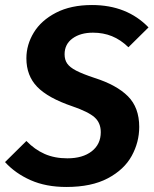

<svg xmlns="http://www.w3.org/2000/svg" viewBox="-32 -728 611 764"><path d="M559 -619 479 -540Q448 -570 413.5 -584Q379 -598 338 -598Q288 -598 256.5 -575Q225 -552 225 -512Q225 -490 235.5 -475Q246 -460 271 -447Q296 -434 344 -418Q432 -390 477 -345Q522 -300 522 -223Q522 -162 492 -107.5Q462 -53 397 -18.5Q332 16 232 16Q151 16 90 -11Q29 -38 -12 -83L73 -167Q106 -133 145.5 -115.5Q185 -98 236 -98Q297 -98 333 -126Q369 -154 369 -202Q369 -239 344.5 -261Q320 -283 256 -305Q159 -338 116 -382.5Q73 -427 73 -496Q73 -550 102.5 -598.5Q132 -647 191 -677.5Q250 -708 334 -708Q473 -708 559 -619Z"/></svg>

Font: Fira Sans SemiBold
Style: Italic
Weight: 600
Italic angle: -8°
Designer: bBox Type GmbH & Carrois Corporate GbR & Edenspiekermann AG
Foundry: bBox Type GmbH & Carrois Corporate GbR & Edenspiekermann AG
Version: Version 4.301